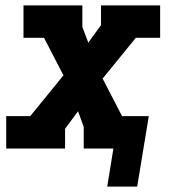

<svg xmlns="http://www.w3.org/2000/svg" viewBox="-20 -550 640 711"><path d="M488 141H377L400 0H290V-80L269 -138L221 -73V0H3V-120H92L215 -271L143 -410H67V-530H285V-450L307 -392L354 -457V-530H573V-410H483L360 -259L432 -120H531Z"/></svg>

Font: Iosevka Slab HvExObl
Style: Regular
Weight: 900
Width: 7
Italic angle: -9°
Monospace: yes
Designer: Belleve Invis
Foundry: Belleve Invis
Version: Version 11.1.1; ttfautohint (v1.8.3)